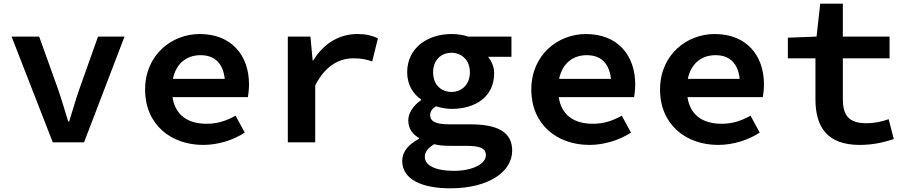

<svg xmlns="http://www.w3.org/2000/svg" viewBox="-20 -774 4940 1044"><path d="M43 -575 267 0H437L657 -575H513L411 -288C391 -230 374 -171 356 -113H351C333 -171 316 -230 296 -288L193 -575Z M1334 -315C1334 -473 1239 -589 1066 -589C914 -589 769 -476 769 -287C769 -97 909 14 1085 14C1166 14 1248 -12 1311 -53L1261 -145C1209 -116 1161 -101 1104 -101C1002 -101 933 -147 918 -246H1328C1330 -259 1334 -287 1334 -315ZM1071 -474C1147 -474 1193 -430 1202 -345H920C938 -430 995 -474 1071 -474Z M1545 -575V0H1694V-310C1750 -418 1825 -457 1902 -457C1944 -457 1967 -452 2004 -440L2035 -566C2001 -581 1971 -589 1924 -589C1827 -589 1741 -540 1684 -446H1680L1668 -575Z M2167 100C2167 202 2274 250 2429 250C2635 250 2765 161 2765 45C2765 -56 2686 -98 2536 -98H2423C2354 -98 2319 -112 2319 -148C2319 -168 2330 -183 2350 -196C2381 -187 2409 -182 2435 -182C2565 -182 2667 -247 2667 -376C2667 -412 2651 -444 2634 -465H2761V-575H2526C2500 -584 2468 -589 2435 -589C2307 -589 2194 -515 2194 -381C2194 -313 2227 -262 2269 -234V-229C2227 -200 2200 -159 2200 -120C2200 -72 2226 -42 2258 -24V-19C2199 12 2167 53 2167 100ZM2535 -381C2535 -313 2489 -274 2435 -274C2379 -274 2335 -313 2335 -381C2335 -448 2379 -487 2435 -487C2489 -487 2535 -448 2535 -381ZM2622 70C2622 116 2552 155 2448 155C2349 155 2290 126 2290 79C2290 54 2304 32 2341 10C2362 16 2389 19 2428 19H2512C2584 19 2622 29 2622 70Z M3434 -315C3434 -473 3339 -589 3166 -589C3014 -589 2869 -476 2869 -287C2869 -97 3009 14 3185 14C3266 14 3348 -12 3411 -53L3361 -145C3309 -116 3261 -101 3204 -101C3102 -101 3033 -147 3018 -246H3428C3430 -259 3434 -287 3434 -315ZM3171 -474C3247 -474 3293 -430 3302 -345H3020C3038 -430 3095 -474 3171 -474Z M4134 -315C4134 -473 4039 -589 3866 -589C3714 -589 3569 -476 3569 -287C3569 -97 3709 14 3885 14C3966 14 4048 -12 4111 -53L4061 -145C4009 -116 3961 -101 3904 -101C3802 -101 3733 -147 3718 -246H4128C4130 -259 4134 -287 4134 -315ZM3871 -474C3947 -474 3993 -430 4002 -345H3720C3738 -430 3795 -474 3871 -474Z M4414 -234C4414 -86 4476 14 4654 14C4730 14 4788 -1 4840 -18L4812 -126C4776 -113 4737 -104 4691 -104C4599 -104 4563 -143 4563 -235V-457H4817V-575H4563V-754H4440L4420 -575L4264 -569V-457H4414Z"/></svg>

Font: Kawkab Mono
Style: Bold
Weight: 700
Monospace: yes
Designer: Abdullah Arif
Foundry: Abdullah Arif
Version: Version 1.000;PS 000.500;hotconv 1.0.88;makeotf.lib2.5.64775